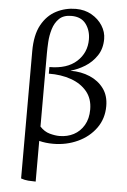

<svg xmlns="http://www.w3.org/2000/svg" viewBox="-62 -769 687 1039"><g transform="rotate(5 281.5 -250.0)"><path d="M172 225Q152 225 132 223.5Q112 222 92 215V-476Q92 -565 122 -619.5Q152 -674 201.5 -699.5Q251 -725 308 -725Q356 -725 393.5 -703.5Q431 -682 452.5 -648Q474 -614 474 -576Q474 -523 448.5 -485Q423 -447 385 -423.5Q347 -400 309 -390V-389Q366 -389 413 -369Q460 -349 488.5 -310.5Q517 -272 517 -215Q517 -147 480 -95.5Q443 -44 381.5 -15.5Q320 13 248 13Q207 13 172 4ZM172 -473V-74Q196 -48 225.5 -40Q255 -32 278 -32Q321 -32 355.5 -50Q390 -68 411 -103.5Q432 -139 432 -189Q432 -248 399.5 -287Q367 -326 312.5 -345Q258 -364 192 -363V-399Q288 -399 340 -446.5Q392 -494 392 -566Q392 -615 366 -650Q340 -685 287 -685Q244 -685 220.5 -662Q197 -639 186.5 -604Q176 -569 174 -533.5Q172 -498 172 -473Z"/></g></svg>

Font: Bona Nova SC
Style: Regular
Weight: 400
Designer: Mateusz Machalski
Foundry: Capitalics
Version: Version 4.001; ttfautohint (v1.8.4.7-5d5b)